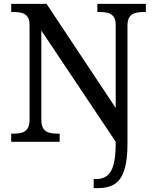

<svg xmlns="http://www.w3.org/2000/svg" viewBox="-20 -734 803 994"><path d="M465 240V193H479Q511 193 533.5 176.5Q556 160 567.5 119.5Q579 79 579 9V0L194 -576V-114Q194 -83 205 -67.5Q216 -52 235 -47Q254 -42 276 -42H289V0H38V-42H51Q74 -42 92.5 -47Q111 -52 122 -67.5Q133 -83 133 -114V-604Q133 -634 121.5 -648.5Q110 -663 91.5 -667.5Q73 -672 51 -672H38V-714H221L579 -175V-604Q579 -634 567.5 -648.5Q556 -663 537.5 -667.5Q519 -672 497 -672H484V-714H735V-672H722Q700 -672 681 -667Q662 -662 651 -647Q640 -632 640 -600V8Q640 97 623 148Q606 199 572.5 219.5Q539 240 488 240Z"/></svg>

Font: Noto Rashi Hebrew
Style: Regular
Weight: 400
Version: Version 1.006